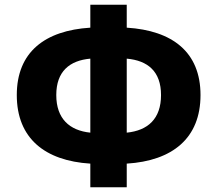

<svg xmlns="http://www.w3.org/2000/svg" viewBox="-20 -778 918 812"><path d="M362 14H516V-86C709 -98 828 -193 828 -376C828 -558 709 -649 516 -661V-758H362V-661C170 -649 51 -558 51 -376C51 -193 170 -98 362 -86ZM362 -217C274 -226 218 -276 218 -376C218 -476 274 -522 362 -530ZM516 -530C605 -522 661 -476 661 -376C661 -275 605 -226 516 -217Z"/></svg>

Font: Noto Sans KR Black
Style: Regular
Weight: 900
Designer: Ryoko NISHIZUKA 西塚涼子 (kana, bopomofo & ideographs); Paul D. Hunt (Latin, Greek & Cyrillic); Sandoll Communications 산돌커뮤니
Foundry: Adobe
Version: Version 2.004;hotconv 1.0.118;makeotfexe 2.5.65603